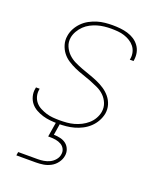

<svg xmlns="http://www.w3.org/2000/svg" viewBox="-138 -617 777 925"><g transform="rotate(20 250.0 -154.0)"><path d="M194 8Q173 8 153 6Q133 4 114.5 -1.5Q96 -7 79 -16.5Q62 -26 50.5 -40.5Q39 -55 34 -74.5Q29 -94 33 -114L34 -120H53L52 -115Q49 -97 53.5 -80.5Q58 -64 68.5 -51.5Q79 -39 94.5 -31Q110 -23 126 -18Q142 -13 159.5 -11.5Q177 -10 195 -10Q213 -10 231.5 -11.5Q250 -13 268 -18Q286 -23 303 -31.5Q320 -40 335 -53Q350 -66 359.5 -83Q369 -100 372 -117Q376 -141 367.5 -162Q359 -183 343.5 -198Q328 -213 307.5 -222.5Q287 -232 266.5 -240Q246 -248 224.5 -255Q203 -262 183 -271Q163 -280 144.5 -292Q126 -304 113 -321Q100 -338 93.5 -360Q87 -382 91 -405Q94 -425 104 -443.5Q114 -462 129 -477Q144 -492 162.5 -502Q181 -512 200.5 -518Q220 -524 240 -526Q260 -528 279 -528Q299 -528 318.5 -526Q338 -524 356.5 -518.5Q375 -513 390.5 -503Q406 -493 417 -478Q428 -463 432 -444.5Q436 -426 433 -406L432 -400H413L414 -405Q417 -422 413 -438.5Q409 -455 399 -467.5Q389 -480 375 -488.5Q361 -497 345.5 -502Q330 -507 312.5 -508.5Q295 -510 278 -510Q261 -510 243 -508Q225 -506 208 -501Q191 -496 174.5 -487.5Q158 -479 144.5 -466Q131 -453 121.5 -436.5Q112 -420 109 -403Q105 -379 114 -358Q123 -337 138.5 -322Q154 -307 173.5 -297.5Q193 -288 214.5 -280Q236 -272 256.5 -265Q277 -258 297.5 -249Q318 -240 336 -228Q354 -216 368 -199Q382 -182 388.5 -160.5Q395 -139 391 -115Q387 -95 376.5 -76Q366 -57 350 -42Q334 -27 314.5 -17Q295 -7 275 -1.5Q255 4 234.5 6Q214 8 194 8ZM57 220 60 202H160Q175 202 190.5 199.5Q206 197 220.5 190Q235 183 246 170Q257 157 259 142Q262 127 255.5 114Q249 101 236.5 94Q224 87 209.5 84.5Q195 82 180 82H170L185 -10H205L193 65Q210 65 227 69Q244 73 256.5 83Q269 93 275 109Q281 125 278 142Q275 161 262.5 178Q250 195 232 204.5Q214 214 195 217Q176 220 157 220Z"/></g></svg>

Font: Iosevka Thin Oblique
Style: Regular
Weight: 100
Italic angle: -9°
Monospace: yes
Designer: Belleve Invis
Foundry: Belleve Invis
Version: Version 32.5.0; ttfautohint (v1.8.4)